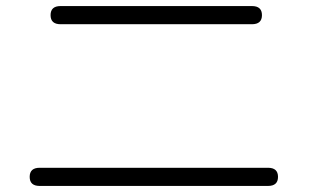

<svg xmlns="http://www.w3.org/2000/svg" viewBox="-20 -626 1025 634"><path d="M812 -606Q845 -606 845 -576Q845 -546 812 -546H180Q147 -546 147 -576Q147 -606 180 -606ZM865 -72Q898 -72 898 -42Q898 -12 865 -12H111Q78 -12 78 -42Q78 -72 111 -72Z"/></svg>

Font: Yusei Magic
Style: Regular
Weight: 400
Designer: Tanukizamurai
Foundry: Yusei Magic Project
Version: Version 1.200